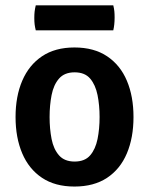

<svg xmlns="http://www.w3.org/2000/svg" viewBox="-20 -688 560 722"><path d="M482 -248Q482 -170 457 -111Q432 -52 382.5 -19.2Q333 13.5 260 13.5Q187 13.5 137.8 -19.5Q88.5 -52.5 63.5 -111.5Q38.5 -170.5 38.5 -248Q38.5 -326 63.8 -384.8Q89 -443.5 138.2 -476.5Q187.5 -509.5 260 -509.5Q333.5 -509.5 383 -476.2Q432.5 -443 457.2 -384.2Q482 -325.5 482 -248ZM166.5 -248Q166.5 -203.5 174 -165.2Q181.5 -127 202 -103.8Q222.5 -80.5 260.5 -80.5Q299 -80.5 319 -103.8Q339 -127 346.8 -165.2Q354.5 -203.5 354.5 -248Q354.5 -292 346.8 -330.5Q339 -369 319 -392.5Q299 -416 260.5 -416Q222.5 -416 202 -392.5Q181.5 -369 174 -330.5Q166.5 -292 166.5 -248ZM114.5 -574Q111.5 -586 110.2 -596.5Q109 -607 109 -620.5Q109 -634 110.2 -644.8Q111.5 -655.5 114.5 -668H406Q409 -655.5 410 -645.8Q411 -636 411 -622Q411 -595 406 -574Z"/></svg>

Font: Signika Negative Light SemiBold
Style: Regular
Weight: 600
Version: Version 2.001